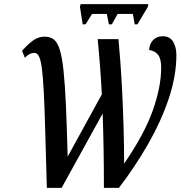

<svg xmlns="http://www.w3.org/2000/svg" viewBox="-20 -902 867 922"><path d="M377 -785 364 -869 367 -882H692L690 -869L640 -785H627L618 -835H545L517 -785H503L493 -835H422L391 -785ZM205 0Q200 -164 197 -278Q194 -392 190 -465Q186 -538 180.5 -577.5Q175 -617 166.5 -632.5Q158 -648 145 -648Q133 -648 123 -643Q113 -638 99 -625L86 -658Q114 -690 139.5 -708Q165 -726 194 -726Q221 -726 238.5 -712.5Q256 -699 267 -663.5Q278 -628 285 -563.5Q292 -499 296.5 -397.5Q301 -296 305 -150L469 -449Q462 -583 449 -714H549Q553 -671 558 -604Q563 -537 567 -455.5Q571 -374 573.5 -286.5Q576 -199 576 -116Q674 -259 714 -372.5Q754 -486 754 -577Q754 -620 739 -639Q724 -658 696 -662Q698 -693 716 -710.5Q734 -728 761 -728Q796 -728 811.5 -701.5Q827 -675 827 -638Q827 -538 790.5 -429Q754 -320 691 -210Q628 -100 551 0H479Q479 -94 477.5 -182.5Q476 -271 473 -357L276 0Z"/></svg>

Font: Noto Serif ExtraCondensed Medium
Style: Italic
Weight: 500
Width: 2
Italic angle: -12°
Designer: Monotype Design Team
Foundry: Monotype Imaging Inc.
Version: Version 2.013; ttfautohint (v1.8.4.7-5d5b)